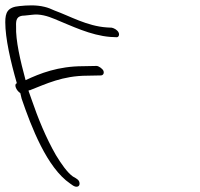

<svg xmlns="http://www.w3.org/2000/svg" viewBox="-182 -680 757 728"><path d="M-100 -306C-63 -198 -4 -44 84 16C91 21 99 28 108 28C119 28 122 18 118 8C116 3 111 -1 106 -4L94 -11C73 -26 50 -59 30 -92C-8 -158 -38 -232 -62 -302L-74 -336C-73 -337 -72 -338 -70 -338C-68 -338 -67 -338 -66 -339C-9 -361 55 -393 149 -393L200 -394C209 -394 214 -402 210 -412C206 -420 192 -430 184 -430L133 -429C39 -429 -30 -402 -85 -376C-105 -450 -123 -527 -121 -580C-122 -605 -119 -621 -88 -621L-60 -624C-31 -628 -1 -619 25 -608C89 -582 161 -546 236 -540L258 -539C267 -537 272 -547 268 -556C264 -566 251 -573 242 -575L223 -576C148 -581 83 -619 25 -640C12 -646 0 -651 -13 -654C-45 -662 -79 -660 -108 -657C-153 -653 -162 -633 -162 -596C-162 -535 -142 -447 -118 -364H-119C-130 -360 -120 -336 -105 -327Z"/></svg>

Font: Stray Cat
Style: OpSuObl
Weight: 400
Version: Version 1.0